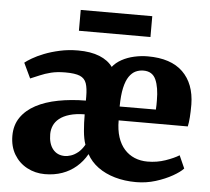

<svg xmlns="http://www.w3.org/2000/svg" viewBox="-53 -807 960 877"><g transform="rotate(5 426.5 -369.0)"><path d="M183.5 11Q139.5 11 102.2 -8.8Q65 -28.5 43 -65Q21 -101.5 21 -151Q21 -199.5 45.2 -235Q69.5 -270.5 113 -293.8Q156.5 -317 215 -328.2Q273.5 -339.5 341.5 -340V-357.5Q341.5 -396.5 333.8 -419Q326 -441.5 303.8 -450.8Q281.5 -460 237.5 -460Q199.5 -460 171.5 -453Q143.5 -446 121.2 -436.2Q99 -426.5 79 -418.5L46 -488Q56 -496.5 78 -509.5Q100 -522.5 131.5 -535Q163 -547.5 202.5 -556.2Q242 -565 286.5 -565Q344.5 -565 384.8 -548.8Q425 -532.5 445.5 -503.5Q461 -523.5 486.8 -537.8Q512.5 -552 543.8 -559Q575 -566 606 -566Q712 -566 766.8 -512.8Q821.5 -459.5 823 -364.5Q823 -330.5 821.2 -305.8Q819.5 -281 815.5 -263H498.5Q498.5 -219.5 509.2 -186.5Q520 -153.5 539.8 -131.5Q559.5 -109.5 586.5 -98.2Q613.5 -87 646 -87Q689 -87 728 -100.5Q767 -114 790 -128.5L816 -70Q801 -53.5 768 -34.8Q735 -16 691.8 -2.5Q648.5 11 602 11Q549 11 504.2 -2Q459.5 -15 426.5 -39.2Q393.5 -63.5 375 -97.5Q355.5 -63 327.2 -38.8Q299 -14.5 263 -1.8Q227 11 183.5 11ZM497.5 -326.5 663.5 -327Q664.5 -335 664.5 -348Q664.5 -361 664.5 -369.5Q664.5 -429 648.8 -464.2Q633 -499.5 592 -499.5Q573 -499.5 556.2 -491.8Q539.5 -484 526.2 -464.8Q513 -445.5 505.5 -412Q498 -378.5 497.5 -326.5ZM267.5 -79.5Q279.5 -79.5 295.2 -84.5Q311 -89.5 327.2 -102.5Q343.5 -115.5 357 -139Q348 -164.5 344.8 -200.8Q341.5 -237 341.5 -277Q301 -276.5 272.5 -268Q244 -259.5 226.2 -245.2Q208.5 -231 200.5 -212.5Q192.5 -194 192.5 -173.5Q192.5 -129.5 212.5 -104.5Q232.5 -79.5 267.5 -79.5ZM610 -750.5V-655H282V-750.5Z"/></g></svg>

Font: Merriweather 28pt Black
Style: Regular
Weight: 900
Version: Version 2.100